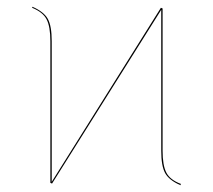

<svg xmlns="http://www.w3.org/2000/svg" viewBox="-20 -542 630 568"><path d="M515 2 514 6Q480 -9 468.5 -30Q457 -51 457 -96V-513L134 1L129 -1V-420Q129 -463 118 -484.5Q107 -506 75 -519L76 -522Q110 -507 121.5 -486Q133 -465 133 -420V-4L456 -519L461 -517V-96Q461 -53 472 -31.5Q483 -10 515 2Z"/></svg>

Font: FiraGO Four
Style: Regular
Weight: 100
Designer: bBox Type
Foundry: bBox Type GmbH
Version: Version 1.001